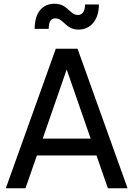

<svg xmlns="http://www.w3.org/2000/svg" viewBox="-20 -1005 712 1025"><path d="M11 0H116L177 -175H495L556 0H661L394 -745H278ZM165 -851H240C240 -892 254 -907 275 -907C321 -907 329 -847 400 -847C463 -847 508 -898 508 -981H434C434 -945 420 -925 396 -925C351 -925 343 -985 271 -985C208 -985 165 -940 165 -851ZM208 -265 336 -634 464 -265Z"/></svg>

Font: Mluvka Medium
Style: Regular
Weight: 500
Designer: Modified by Jiří Krblich, Original typeface by Gumpita Rahayu
Foundry: Gumpita Rahayu & Jiří Krblich
Version: Version 2.000;Glyphs 3.1.1 (3134)